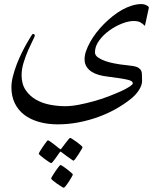

<svg xmlns="http://www.w3.org/2000/svg" viewBox="-20 -443 793 929"><path d="M373 282.2 359.4 304.2Q352.1 315.9 345 325.2Q337.9 334.5 335.4 334.5Q334 334.5 325.2 328.1L305.2 314Q293.5 304.7 277.8 293.5Q273.9 290 272.2 290.8Q270.5 291.5 268.6 294.4Q257.8 308.6 250 320.8L236.3 338.9Q229.5 346.7 227.5 346.7Q226.1 346.7 216.3 340.3Q206.5 334 195.6 325.7Q184.6 317.4 176 310.1Q167.5 302.7 167.5 300.8Q167.5 298.8 173.8 288.1Q180.2 277.3 188 266.1L203.1 245.1Q210 235.8 211.4 235.8Q214.8 235.8 223.6 242.2L242.2 255.9Q253.9 264.6 267.1 275.9Q271.5 279.3 272.7 279.5Q273.9 279.8 277.8 274.9L296.9 249.5L310.5 232.4Q317.4 224.1 319.3 224.1Q321.8 224.1 331.5 230.5Q341.3 236.8 352.1 244.6Q362.8 252.4 371.1 259.8Q379.4 267.1 379.4 269.5Q379.4 272 373 282.2ZM332.5 401.4Q332.5 403.3 326.7 413.6Q320.8 423.8 313.5 435.3Q306.2 446.8 298.8 456.1Q291.5 465.3 288.1 465.3Q286.1 465.3 276.4 459.2Q266.6 453.1 255.6 445.6Q244.6 438 236.1 430.7Q227.5 423.3 227.5 420.9Q227.5 418 233.9 407.7L248 385.7Q255.9 374 263.2 364.7Q270.5 355.5 272.5 355.5Q275.4 355.5 284.9 361.8Q294.4 368.2 305.2 376.5Q315.9 384.8 324.2 392.1Q332.5 399.4 332.5 401.4ZM681.2 -317.9Q669.9 -328.6 658.9 -335Q647.9 -341.3 625.5 -341.3Q601.6 -341.3 569.3 -328.6Q537.1 -315.9 508.3 -294.9Q479.5 -273.9 459.5 -246.6Q439.5 -219.2 439.5 -189.9Q439.5 -175.3 454.3 -165Q469.2 -154.8 489.5 -147.7Q509.8 -140.6 530.3 -136.7L561.5 -131.3Q578.6 -128.9 593.8 -127.4Q608.9 -126 621.1 -124Q633.3 -122.1 642.6 -118.7Q651.9 -115.2 658.2 -107.9Q665.5 -100.6 666.5 -85.9Q667.5 -71.3 667.5 -51.8Q667.5 -30.8 652.1 -6.8Q636.7 17.1 611.8 36.6Q580.6 61.5 541.3 83.7Q502 106 456.5 122.6Q411.1 139.2 361.3 148.9Q311.5 158.7 259.3 158.7Q209.5 158.7 168 146.7Q126.5 134.8 96.9 112.1Q67.4 89.4 51.3 55.9Q35.2 22.5 35.2 -20.5Q35.2 -45.4 42.5 -74Q49.8 -102.5 60.8 -131.3Q71.8 -160.2 85 -186.8Q98.1 -213.4 109.6 -233.6Q121.1 -253.9 129.2 -266.4Q137.2 -278.8 138.2 -278.8Q148.4 -278.8 148.4 -270.5Q148.4 -267.1 138.7 -247.8Q128.9 -228.5 116.7 -200.9Q104.5 -173.3 94.5 -141.1Q84.5 -108.9 84.5 -79.1Q84.5 -36.1 104.2 -7.1Q124 22 154.3 39.3Q184.6 56.6 221.9 63.7Q259.3 70.8 294.4 70.8Q324.7 70.8 360.6 64Q396.5 57.1 433.3 46.9Q470.2 36.6 504.2 23.7Q538.1 10.7 564.5 -1.2Q590.8 -13.2 606.7 -23.7Q622.6 -34.2 622.6 -39.6Q622.6 -45.4 617.9 -49.3Q613.3 -53.2 599.9 -56.6Q586.4 -60.1 561.5 -64Q536.6 -67.9 495.1 -73.2Q478 -75.2 459.2 -80.3Q440.4 -85.4 424.8 -95Q409.2 -104.5 399.2 -119.6Q389.2 -134.8 389.2 -157.2Q389.2 -175.3 396.5 -196.3Q403.8 -217.3 416.3 -239.7Q428.7 -262.2 445.8 -284.4Q462.9 -306.6 482.9 -326.7Q503.4 -347.2 525.6 -365Q547.9 -382.8 571.3 -395.8Q594.7 -408.7 618.4 -416Q642.1 -423.3 664.6 -423.3Q668 -423.3 674.1 -422.4Q680.2 -421.4 685.8 -418.9Q691.4 -416.5 695.8 -413.3Q700.2 -410.2 700.2 -405.3Z"/></svg>

Font: Simplified Naskh
Style: Regular
Weight: 400
Designer: SIL International
Foundry: Arabeyes
Version: 1.02_alpha